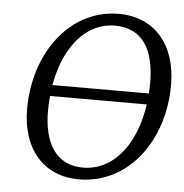

<svg xmlns="http://www.w3.org/2000/svg" viewBox="-51 -733 762 796"><g transform="rotate(5 330.0 -335.0)"><path d="M609 -320 617 -366H123L115 -320H609ZM305 14C514 14 653 -179 653 -409C653 -577 560 -684 412 -684C208 -684 67 -491 67 -259C67 -90 161 14 305 14ZM319 -36C205 -36 154 -126 154 -258C154 -472 253 -634 400 -634C516 -634 566 -547 566 -410C566 -197 467 -36 319 -36Z"/></g></svg>

Font: Source Serif Variable
Style: Italic
Weight: 389
Italic angle: -12°
Designer: Frank Grießhammer
Foundry: Adobe Systems Incorporated
Version: Version 3.001;hotconv 1.0.111;makeotfexe 2.5.65597